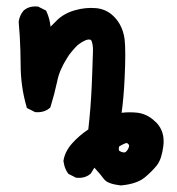

<svg xmlns="http://www.w3.org/2000/svg" viewBox="-20 -437 540 586"><path d="M347.7 128.9Q328.1 126.5 315.4 121.8Q302.7 117.2 296.4 108.4Q289.1 98.1 268.1 74.7L258.3 90.8L257.3 92.3L256.3 93.3Q239.7 107.9 213.9 105.5H211.9L210.4 104.5L190.9 94.7L189 93.8L187.5 91.8Q183.6 86.4 180.9 80.6Q178.2 74.7 176.5 68.6Q174.8 62.5 173.8 55.7V54.7V53.2Q178.2 24.9 200.7 0Q220.7 -22.5 249.5 -42Q256.8 -106 259.8 -171.4Q260.7 -193.8 261.5 -213.6Q262.2 -233.4 262.7 -249.8Q263.2 -266.1 263.7 -279.3Q264.2 -292 262.5 -300.8Q260.7 -309.6 259.3 -312.3Q257.8 -314.9 256.8 -315.4Q253.9 -316.4 250.5 -316.4Q247.1 -316.4 241 -314Q234.9 -311.5 228 -307.1Q225.1 -305.2 221.9 -303Q218.8 -300.8 215.8 -298.1Q212.9 -295.4 209.7 -292Q206.5 -288.6 203.4 -284.9Q200.2 -281.2 197 -277.3Q193.8 -273.4 190.4 -268.8Q187 -264.2 184.1 -258.8Q172.9 -241.2 165.3 -223.4Q157.7 -205.6 154.3 -187.5Q146 -148.9 134.3 -111.3L133.3 -108.9L131.3 -106.9Q127.9 -104 124 -101.8Q120.1 -99.6 116.2 -98.1Q112.3 -96.7 107.7 -95.7Q103 -94.7 98.4 -94.5Q93.8 -94.2 88.9 -94.7H86.9L85.4 -95.7L65.9 -105.5L62 -107.4L61 -111.3Q43 -173.3 43 -240.2Q43 -261.7 42.2 -283.4Q41.5 -305.2 40.3 -326.4Q39.1 -347.7 37.1 -369.1V-370.1V-371.1Q39.6 -389.6 51.3 -403.8L51.8 -404.3L52.2 -404.8Q68.8 -419.4 94.7 -417H96.7L98.1 -416L117.7 -406.2L120.6 -404.8L122.1 -401.4Q131.8 -380.4 134.3 -355.5Q145.5 -367.2 156.2 -377.4Q163.1 -383.8 171.4 -389.2Q179.7 -394.5 189 -398.7Q198.2 -402.8 209 -405.8Q241.2 -415 273.9 -412.1Q308.6 -408.7 332.5 -381.3Q340.3 -372.6 345.9 -362.3Q351.6 -352.1 355.2 -340.6Q358.9 -329.1 360.4 -316.4Q364.3 -280.8 360.4 -199.7Q358.9 -166 356.4 -139.2Q354 -112.3 351.1 -92.8Q376.5 -95.7 400.9 -92.8Q408.7 -91.8 416.5 -89.1Q424.3 -86.4 431.6 -82.5Q439 -78.6 445.6 -73.2Q452.1 -67.9 458.5 -61.5Q483.9 -33.7 478.5 8.8Q476.1 28.3 471.2 43.2Q466.3 58.1 458.5 67.9Q444.3 85.9 421.9 104.5Q397.5 124.5 349.6 128.9H348.6ZM369.6 20Q376.5 8.3 372.6 3.9Q368.7 -1.5 363.8 0Q360.8 1 357.7 2.4Q354.5 3.9 350.8 5.9Q347.2 7.8 343.3 10.3Q341.8 18.6 343 21.5Q344.2 24.4 350.1 26.4Q356.9 29.3 361.3 27.8Q365.7 26.4 369.6 20Z"/></svg>

Font: NaikaiFont
Style: Bold
Weight: 700
Version: Version 1.89